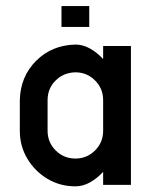

<svg xmlns="http://www.w3.org/2000/svg" viewBox="-20 -624 509 648"><path d="M328.1 -286.1Q328.1 -325.2 300.8 -352.5Q273.4 -379.9 234.4 -379.9Q194.3 -378.9 167.5 -352.1Q140.6 -325.2 140.6 -286.1V-182.6Q140.6 -143.6 168 -116.2Q195.3 -88.9 234.4 -88.9Q273.4 -88.9 300.8 -116.2Q328.1 -143.6 328.1 -182.6ZM328.1 -468.8H421.9V0H328.1V-43.9Q307.1 -21.5 283.4 -8.3Q259.8 4.9 234.4 4.9Q182.6 4.9 140.1 -20.5Q97.7 -45.9 72.3 -88.4Q46.9 -130.9 46.9 -182.6V-286.1Q48.8 -365.7 101.8 -418.7Q154.8 -471.7 234.4 -473.6Q259.8 -473.6 283.4 -460.4Q307.1 -447.3 328.1 -424.8ZM187.5 -533.2V-603.5H281.2V-533.2Z"/></svg>

Font: Lambda
Style: Regular
Weight: 400
Designer: GGBotNet
Version: 0.22